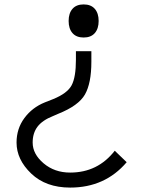

<svg xmlns="http://www.w3.org/2000/svg" viewBox="-20 -840 649 870"><path d="M500 -157 554 -105Q456 10 298 10Q188 10 121.5 -53.5Q55 -117 55 -194Q55 -257 90.5 -305Q126 -353 183 -376L221 -391Q285 -417 304.5 -453.5Q324 -490 324 -569V-608H394V-560Q394 -463 365 -412Q336 -361 243 -324L220 -314Q172 -295 150 -266Q128 -237 128 -194Q128 -142 177.5 -100Q227 -58 298 -58Q423 -58 500 -157ZM409.5 -800Q427 -780 427 -745Q427 -710 409.5 -690Q392 -670 359 -670Q326 -670 308.5 -690Q291 -710 291 -745Q291 -780 308.5 -800Q326 -820 359 -820Q392 -820 409.5 -800Z"/></svg>

Font: Sinkin Sans 300 Light
Style: Regular
Weight: 300
Designer: Keith Bates
Foundry: K-Type
Version: Sinkin Sans (version 1.0)  by Keith Bates   •   © 2014   www